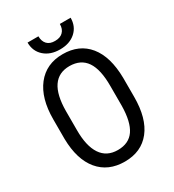

<svg xmlns="http://www.w3.org/2000/svg" viewBox="-210 -1001 1022 1129"><g transform="rotate(-30 300.5 -436.5)"><path d="M299.8 -640.1Q150.9 -640.1 149.9 -420.4V-293Q149.4 -184.1 187.5 -127Q225.6 -69.8 300.8 -69.8Q376 -69.8 412.1 -122.6Q448.2 -175.3 449.7 -284.2V-417.5Q450.2 -530.3 413.1 -585Q376 -639.6 299.8 -640.1ZM539.1 -293Q539.1 -147.5 477.1 -68.8Q415 9.8 302.7 9.8Q190.4 9.8 127 -66.4Q63.5 -142.6 61 -282.7V-416.5Q61 -558.6 124 -639.6Q187.5 -720.7 299.8 -720.7Q412.1 -720.7 474.6 -643.6Q537.1 -566.4 539.1 -422.4ZM448.2 -882.8Q448.2 -824.2 408.2 -788.1Q368.2 -752 302.2 -752Q236.8 -752 196.3 -788.1Q155.8 -824.2 155.8 -882.8H229.5Q229.5 -848.6 248 -829.1Q266.6 -809.6 301.8 -810.1Q336.9 -810.1 355.5 -829.1Q375 -848.1 375 -882.8Z"/></g></svg>

Font: RobotoCondensed-Regular
Style: Regular
Weight: 400
Designer: Google
Version: Version 2.001201; 2014